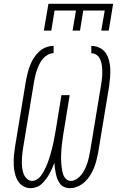

<svg xmlns="http://www.w3.org/2000/svg" viewBox="-20 -975 640 1003"><path d="M345 8Q330 8 316.5 2.5Q303 -3 294.5 -14Q286 -25 280.5 -38.5Q275 -52 272 -66Q269 -80 267 -95Q265 -110 264 -125Q259 -110 252.5 -95.5Q246 -81 238 -66.5Q230 -52 220 -39Q210 -26 198 -14.5Q186 -3 170.5 2.5Q155 8 140 8Q123 8 108 1Q93 -6 82.5 -18Q72 -30 66 -44.5Q60 -59 56.5 -75.5Q53 -92 52 -108.5Q51 -125 51.5 -142Q52 -159 54.5 -176.5Q57 -194 59 -211L116 -556Q120 -576 125 -595.5Q130 -615 137.5 -634.5Q145 -654 156.5 -672Q168 -690 184 -705Q200 -720 219.5 -727.5Q239 -735 260 -735V-697Q244 -697 229 -688.5Q214 -680 203.5 -667.5Q193 -655 186 -640.5Q179 -626 173.5 -610.5Q168 -595 164.5 -580Q161 -565 158 -549L101 -204Q99 -192 97.5 -179Q96 -166 95 -153Q94 -140 94 -127Q94 -114 95.5 -101.5Q97 -89 100 -77Q103 -65 109 -55Q115 -45 125 -37.5Q135 -30 148 -30Q160 -30 172 -37Q184 -44 192 -54.5Q200 -65 206.5 -76.5Q213 -88 218.5 -99.5Q224 -111 228.5 -123Q233 -135 237 -147.5Q241 -160 244.5 -172Q248 -184 251 -196Q254 -208 257 -220.5Q260 -233 262 -245Q264 -257 266.5 -269.5Q269 -282 271 -294L301 -478H344L314 -294Q312 -282 310 -269.5Q308 -257 306.5 -245Q305 -233 303.5 -220.5Q302 -208 301 -196Q300 -184 299.5 -171.5Q299 -159 299 -147Q299 -135 300 -123Q301 -111 302.5 -99Q304 -87 306.5 -76Q309 -65 314 -54.5Q319 -44 328.5 -37Q338 -30 350 -30Q366 -30 381 -40Q396 -50 406 -63.5Q416 -77 423.5 -92Q431 -107 436 -122.5Q441 -138 444.5 -154Q448 -170 451 -186L508 -531Q510 -543 511.5 -555.5Q513 -568 514 -581Q515 -594 514.5 -606Q514 -618 512.5 -630Q511 -642 507.5 -654Q504 -666 497.5 -675.5Q491 -685 480.5 -691Q470 -697 457 -697V-735Q480 -735 500 -725.5Q520 -716 532 -698.5Q544 -681 549.5 -659.5Q555 -638 556 -615.5Q557 -593 555 -570Q553 -547 550 -524L493 -179Q489 -159 484 -138.5Q479 -118 471 -98Q463 -78 451 -59Q439 -40 423 -25Q407 -10 386.5 -1Q366 8 345 8ZM209 -815 233 -955H571L548 -815H509L527 -920H415L398 -815H359L377 -920H265L248 -815Z"/></svg>

Font: Iosevka Slab XLtEx
Style: Italic
Weight: 200
Width: 7
Italic angle: -9°
Monospace: yes
Designer: Belleve Invis
Foundry: Belleve Invis
Version: Version 11.1.0; ttfautohint (v1.8.3)